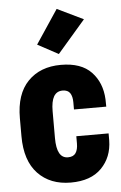

<svg xmlns="http://www.w3.org/2000/svg" viewBox="-54 -777 523 827"><g transform="rotate(-5 208.0 -364.0)"><path d="M23.9 -205.6Q23.9 -99.6 76.9 -43.9Q129.9 11.7 218.8 11.7Q305.7 11.7 351.8 -35.4Q397.9 -82.5 398.9 -154.8V-185.1H259.3V-153.8Q259.3 -127.4 249.3 -112.5Q239.3 -97.7 215.8 -97.7Q191.4 -97.7 179.2 -119.4Q167 -141.1 167 -185.1V-300.8Q167 -343.8 179.4 -365Q191.9 -386.2 217.3 -386.2Q240.2 -386.2 249.8 -371.6Q259.3 -356.9 259.3 -332V-300.8H398.9L398.4 -332.5Q395 -404.8 351.1 -450.9Q307.1 -497.1 219.7 -497.1Q129.9 -497.1 76.9 -442.4Q23.9 -387.7 23.9 -283.7ZM125.5 -592.8 215.3 -544.4 335.9 -684.1 222.7 -738.8Z"/></g></svg>

Font: Roboto Flex
Style: wght 700 wdth 25 opsz 34 GRAD 0.00 slnt 0.00 XTRA 468 XOPQ 96 YOPQ 79 YTLC 514 YTUC 712 YTAS 750 YTDE -203.00 YTFI 738
Weight: 700
Width: 1
Designer: Berlow after Robertson
Foundry: Google
Version: Version 3.100